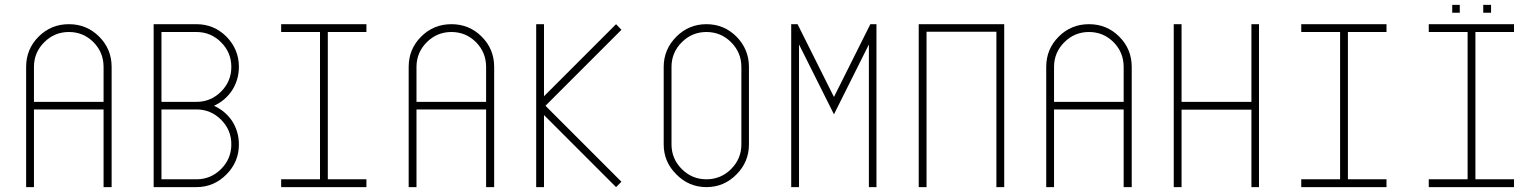

<svg xmlns="http://www.w3.org/2000/svg" viewBox="-20 -766 6304 786"><path d="M386 -616Q437 -565 437 -492V0H404V-318H119V0H87V-492Q87 -565 138 -616Q189 -667 262 -667Q335 -667 386 -616ZM404 -492Q404 -551 363 -593Q321 -635 262 -635Q203 -635 161 -593Q119 -551 119 -492V-349H404Z M930 -271Q958 -227 958 -175Q958 -103 907 -52Q856 0 784 0H609V-667H784Q856 -667 907 -616Q958 -564 958 -492Q958 -440 930 -396Q902 -354 856 -333Q902 -312 930 -271ZM641 -349H784Q843 -349 885 -391Q927 -433 927 -492Q927 -551 885 -593Q843 -635 784 -635H641ZM784 -32Q843 -32 885 -74Q927 -116 927 -175Q927 -234 885 -276Q843 -318 784 -318H641V-32Z M1322 -635V-32H1480V0H1131V-32H1290V-635H1131V-667H1480V-635Z M1952 -616Q2003 -565 2003 -492V0H1970V-318H1685V0H1653V-492Q1653 -565 1704 -616Q1755 -667 1828 -667Q1901 -667 1952 -616ZM1970 -492Q1970 -551 1929 -593Q1887 -635 1828 -635Q1769 -635 1727 -593Q1685 -551 1685 -492V-349H1970Z M2213 -333 2524 -22 2502 0 2207 -295V0H2175V-667H2207V-372L2502 -667L2524 -644Z M2995 -616Q3046 -564 3046 -492V-175Q3046 -103 2995 -52Q2944 0 2872 0Q2800 0 2749 -52Q2697 -103 2697 -175V-492Q2697 -564 2749 -616Q2800 -667 2872 -667Q2944 -667 2995 -616ZM3015 -492Q3015 -551 2973 -593Q2931 -635 2872 -635Q2813 -635 2771 -593Q2729 -551 2729 -492V-175Q2729 -116 2771 -74Q2813 -32 2872 -32Q2931 -32 2973 -74Q3015 -116 3015 -175Z M3251 0H3219V-667H3245L3394 -369L3543 -667H3568V0H3537V-584L3394 -298L3251 -584Z M4091 0H4059V-636H3773V0H3741V-667H4091Z M4562 -616Q4613 -565 4613 -492V0H4580V-318H4295V0H4263V-492Q4263 -565 4314 -616Q4365 -667 4438 -667Q4511 -667 4562 -616ZM4580 -492Q4580 -551 4539 -593Q4497 -635 4438 -635Q4379 -635 4337 -593Q4295 -551 4295 -492V-349H4580Z M5134 -667V0H5103V-317H4817V0H4785V-667H4817V-349H5103V-667Z M5498 -635V-32H5656V0H5307V-32H5466V-635H5307V-667H5656V-635Z M6020 -635V-32H6178V0H5829V-32H5988V-635H5829V-667H6178V-635ZM5956 -714H5925V-746H5956ZM6084 -714H6052V-746H6084Z"/></svg>

Font: Zector
Style: Regular
Weight: 400
Designer: GGBot
Version: 0.72